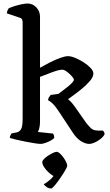

<svg xmlns="http://www.w3.org/2000/svg" viewBox="-20 -820 624 1094"><path d="M211 0Q202 0 179 -3.5Q156 -7 127.5 -12.5Q99 -18 73.5 -24Q48 -30 36 -34Q36 -42 39.5 -49Q43 -56 46 -60L73 -65Q90 -68 99.5 -83Q109 -98 109 -145V-694Q109 -701 106 -708.5Q103 -716 93 -719L19 -744Q20 -754 23.5 -762Q27 -770 29 -772Q40 -778 60.5 -784.5Q81 -791 102.5 -795.5Q124 -800 137 -800Q166 -800 187 -778Q208 -756 208 -725V-434Q234 -449 264.5 -464.5Q295 -480 323 -490Q351 -500 368 -500Q385 -500 409 -490Q433 -480 456.5 -465Q480 -450 496 -433Q512 -416 512 -401Q512 -382 493 -359.5Q474 -337 448 -315.5Q422 -294 399 -277.5Q376 -261 368 -255Q373 -251 382.5 -241.5Q392 -232 405 -214L471 -120Q481 -107 496 -91.5Q511 -76 539 -76H566Q568 -75 572 -69Q576 -63 576 -55Q569 -41 552.5 -28Q536 -15 518.5 -7.5Q501 0 489 0Q467 0 442.5 -15Q418 -30 397 -61L317 -182Q298 -211 285.5 -224Q273 -237 266 -241.5Q259 -246 254 -249Q254 -258 259.5 -266.5Q265 -275 269 -279L313 -285Q319 -290 333 -300.5Q347 -311 363 -323.5Q379 -336 390 -347.5Q401 -359 401 -366Q401 -371 393.5 -380.5Q386 -390 375 -400Q364 -410 353.5 -416.5Q343 -423 336 -423Q317 -423 280 -409.5Q243 -396 208 -382V-127Q208 -106 204 -90Q200 -74 196 -68L282 -59Q285 -55 287 -49Q289 -43 289 -35Q284 -27 269 -19Q254 -11 238 -5.5Q222 0 211 0ZM272 254Q257 254 245.5 245.5Q234 237 229 230Q246 221 265.5 204Q285 187 294 167L308 191Q298 191 283 182Q268 173 254 159.5Q240 146 230.5 131Q221 116 221 104Q221 96 230.5 86Q240 76 254 67Q268 58 281.5 51.5Q295 45 303 45Q311 45 321 54Q331 63 340.5 76Q350 89 356.5 102.5Q363 116 363 124Q363 131 351 151.5Q339 172 322.5 196Q306 220 291.5 237Q277 254 272 254Z"/></svg>

Font: Texturina Medium 12pt Medium
Style: Regular
Weight: 500
Version: Version 1.002